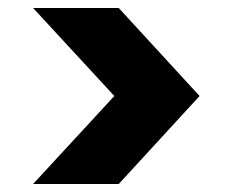

<svg xmlns="http://www.w3.org/2000/svg" viewBox="-20 -591 581 482"><path d="M63 -571H278L481 -350L278 -129H63L267 -350Z"/></svg>

Font: MSTAGE
Style: Bold
Weight: 700
Designer: Ninad Kale (Devanagari), Jonny Pinhorn (Latin)
Foundry: Indian Type Foundry
Version: 4.004